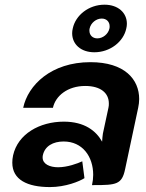

<svg xmlns="http://www.w3.org/2000/svg" viewBox="-20 -778 615 807"><path d="M407.5 -700C427.5 -700 440.8 -686.7 440.8 -667.5C440.8 -664.2 440.8 -661.7 440 -658.3C435 -635 412.5 -616.7 389.2 -616.7C369.2 -616.7 355.8 -630 355.8 -649.2C355.8 -652.5 355.8 -655 356.7 -658.3C361.7 -681.7 384.2 -700 407.5 -700ZM419.2 -758.3C353.3 -758.3 297.5 -714.2 285.8 -658.3C284.2 -651.7 283.3 -645 283.3 -638.3C283.3 -592.5 319.2 -558.3 376.7 -558.3C442.5 -558.3 499.2 -602.5 510.8 -658.3C512.5 -665 513.3 -671.7 513.3 -678.3C513.3 -724.2 476.7 -758.3 419.2 -758.3ZM409.2 -182.5C384.2 -227.5 335.8 -266.7 248.3 -266.7C146.7 -266.7 55 -215 35 -125C32.5 -114.2 31.7 -103.3 31.7 -94.2C31.7 -22.5 95 8.3 190 8.3C255.8 8.3 314.2 -15.8 335 -29.2L325.8 -100C305.8 -90.8 263.3 -75 224.2 -75C189.2 -75 159.2 -88.3 159.2 -115.8C159.2 -118.3 159.2 -121.7 160 -125C168.3 -164.2 203.3 -183.3 247.5 -183.3C326.7 -183.3 371.7 -120 371.7 -43.3C371.7 -29.2 370 -15 366.7 0H375C468.3 0 492.5 -2.5 505.8 -66.7L560.8 -325C563.3 -337.5 565 -349.2 565 -361.7C565 -444.2 504.2 -516.7 360 -516.7C195 -516.7 97.5 -420 77.5 -325H202.5C213.3 -375 264.2 -416.7 338.3 -416.7C403.3 -416.7 437.5 -386.7 437.5 -343.3C437.5 -337.5 437.5 -331.7 435.8 -325L412.5 -216.7C410.8 -206.7 410 -194.2 409.2 -182.5Z"/></svg>

Font: BoonHome
Style: Bold Oblique
Weight: 700
Italic angle: -12°
Designer: Sungsit Sawaiwan
Foundry: Sungsit Sawaiwan
Version: Version 0.2